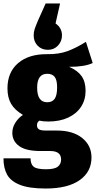

<svg xmlns="http://www.w3.org/2000/svg" viewBox="-25 -862 554 1106"><path d="M509 -499Q463 -477 373 -477Q422 -456 445 -423.5Q468 -391 468 -339Q468 -287 442 -247Q416 -207 367.5 -184.5Q319 -162 254 -162Q222 -162 202 -167Q188 -158 188 -140Q188 -125 198.5 -117.5Q209 -110 239 -110H303Q395 -110 448.5 -67Q502 -24 502 45Q502 128 433.5 176Q365 224 238 224Q144 224 90.5 203Q37 182 16 144Q-5 106 -5 50H151Q151 84 169 98.5Q187 113 240 113Q289 113 308 98Q327 83 327 57Q327 8 265 8H209Q125 8 85.5 -20.5Q46 -49 46 -97Q46 -127 63 -154.5Q80 -182 107 -200Q60 -228 39 -264Q18 -300 18 -353Q18 -446 79.5 -498.5Q141 -551 247 -550Q314 -549 364 -567.5Q414 -586 470 -621ZM189 -357Q189 -273 247 -273Q276 -273 290 -293Q304 -313 304 -359Q304 -401 290 -419Q276 -437 247 -437Q189 -437 189 -357ZM169 -658Q169 -677 174.5 -694Q180 -711 194 -744L238 -842H321L295 -727Q332 -701 332 -658Q332 -624 309 -599.5Q286 -575 251 -575Q215 -575 192 -598.5Q169 -622 169 -658Z"/></svg>

Font: Fira Sans Condensed ExtraBold
Style: Regular
Weight: 800
Width: 3
Designer: Carrois Corporate & Edenspiekermann AG
Foundry: Carrois Corporate GbR & Edenspiekermann AG
Version: Version 4.203